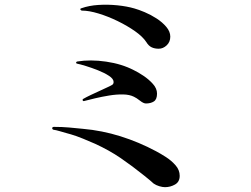

<svg xmlns="http://www.w3.org/2000/svg" viewBox="-20 -746 1040 796"><path d="M725 -17Q725 8 705.5 19Q686 30 664 30Q654 30 640.5 26Q627 22 617 15Q608 7 598 -1.5Q588 -10 579 -17Q528 -58 480.5 -90.5Q433 -123 374 -150Q354 -159 324.5 -171Q295 -183 274 -189Q270 -190 256 -194Q242 -198 226.5 -202.5Q211 -207 202 -208Q196 -210 196.5 -215Q197 -220 204 -220Q237 -220 265.5 -217.5Q294 -215 323 -212Q403 -205 479.5 -181Q556 -157 627 -119Q646 -109 668.5 -94.5Q691 -80 708 -60.5Q725 -41 725 -17ZM631 -358Q631 -334 618 -325.5Q605 -317 585 -317Q575 -317 560.5 -328.5Q546 -340 535 -345Q517 -354 490 -354.5Q463 -355 432.5 -350Q402 -345 374.5 -338.5Q347 -332 328 -327Q325 -326 323 -329.5Q321 -333 325 -336Q337 -343 357 -352.5Q377 -362 398 -371.5Q419 -381 433.5 -388Q448 -395 449 -398Q451 -402 451 -406Q451 -419 432 -431.5Q413 -444 386.5 -454.5Q360 -465 335.5 -472.5Q311 -480 300 -482Q295 -483 295.5 -486.5Q296 -490 300 -491Q355 -500 420 -490.5Q485 -481 535 -455Q552 -447 574.5 -432Q597 -417 614 -398Q631 -379 631 -358ZM686 -594Q686 -572 671 -558Q656 -544 638 -544Q621 -544 608.5 -550Q596 -556 587 -571Q572 -594 540 -616.5Q508 -639 468 -658.5Q428 -678 388.5 -690Q349 -702 320 -702Q316 -702 313.5 -706Q311 -710 318 -712Q349 -723 388 -725.5Q427 -728 466.5 -724Q506 -720 537 -711Q555 -706 580 -695.5Q605 -685 629 -669.5Q653 -654 669.5 -634.5Q686 -615 686 -594Z"/></svg>

Font: Kaisei Tokumin
Style: Regular
Weight: 400
Designer: Font-Kai, 金井和夫
Foundry: KAZUO KANAI
Version: Version 5.003